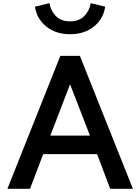

<svg xmlns="http://www.w3.org/2000/svg" viewBox="-20 -1172 871 1192"><path d="M26 0H166.5L248 -215H583L664 0H805L476 -825H354.5ZM292.5 -330 415 -649 538.5 -330ZM415 -959.5Q503 -959.5 562.5 -1007Q622 -1054.5 633 -1130.5L543 -1152.5Q536.5 -1107 504 -1073.2Q471.5 -1039.5 415 -1039.5Q358 -1039.5 326 -1073.2Q294 -1107 287 -1152.5L197 -1130.5Q208.5 -1054.5 267.8 -1007Q327 -959.5 415 -959.5Z"/></svg>

Font: Spartan SemiBold
Style: Regular
Weight: 600
Designer: Matt Bailey, Mirko Velimirovic
Foundry: Matt Bailey
Version: Version 1.003; ttfautohint (v1.8.3)